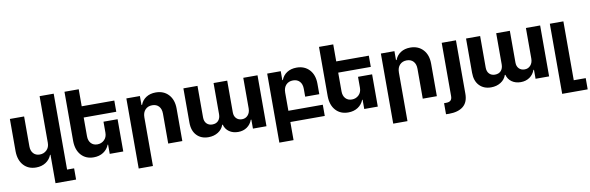

<svg xmlns="http://www.w3.org/2000/svg" viewBox="-58 -1273 6216 2023"><g transform="rotate(-10 3050.0 -261.0)"><path d="M626 85V205.1H405.8V-99.1H400.9Q381.8 -50.3 338.1 -21.7Q294.4 6.8 234.9 6.8Q151.4 6.8 101.3 -48.3Q51.3 -103.5 49.8 -198.2V-544.9H202.1V-225.1Q202.1 -177.2 227.5 -149.2Q252.9 -121.1 295.9 -121.1Q338.9 -121.1 369.4 -150.1Q399.9 -179.2 399.9 -228V-231.9V-727.1H550.8V85Z M1167 -544.9V-424.8H818.4V-225.1Q818.4 -177.2 843.8 -149.2Q869.1 -121.1 912.1 -121.1Q955.1 -121.1 985.6 -150.1Q1016.1 -179.2 1016.1 -228V-231.9V-345.2H1167V0H1022V-99.1H1017.1Q998 -50.3 954.3 -21.7Q910.6 6.8 851.1 6.8Q767.6 6.8 717.5 -48.3Q667.5 -103.5 666 -198.2V-727.1H818.4V-544.9Z M1448.2 -314.9V205.1H1295.9V-544.9H1440.9V-449.2H1447.3Q1465.3 -498 1508.1 -525.6Q1550.8 -553.2 1610.8 -553.2Q1695.8 -553.2 1747.3 -497.6Q1798.8 -441.9 1798.8 -347.2V0H1647.9V-319.8Q1647.9 -370.1 1622.1 -398.4Q1596.2 -426.8 1551.3 -426.8Q1504.9 -426.8 1476.6 -397Q1448.2 -367.2 1448.2 -314.9Z M2546.9 -544.9H2699.2V0H2554.2V-96.2H2548.3Q2530.8 -47.9 2490.7 -20Q2450.7 7.8 2396 7.8Q2339.8 7.8 2300.3 -20Q2260.7 -47.9 2248 -96.2H2242.2Q2226.6 -48.8 2182.1 -20.5Q2137.7 7.8 2078.1 7.8Q2000.5 7.8 1953.4 -41.5Q1906.2 -90.8 1906.2 -178.2V-544.9H2057.1V-208Q2057.1 -164.6 2080.6 -140.9Q2104 -117.2 2141.1 -117.2Q2182.6 -117.2 2205.8 -142.8Q2229 -168.5 2229 -211.9V-544.9H2375V-205.1Q2375 -165 2397.9 -141.1Q2420.9 -117.2 2459 -117.2Q2497.1 -117.2 2522 -145Q2546.9 -172.9 2546.9 -217.8Z M3322.8 -120.1V0H2954.6V193.8H2802.7V-544.9H2947.8V-449.2H2953.6Q2971.7 -498 3014.6 -525.6Q3057.6 -553.2 3117.7 -553.2Q3202.6 -553.2 3254.2 -497.6Q3305.7 -441.9 3305.7 -347.2V-235.8H3154.8V-319.8Q3154.8 -369.6 3128.9 -398.2Q3103 -426.8 3057.6 -426.8Q3011.2 -426.8 2982.9 -397Q2954.6 -367.2 2954.6 -314.9V-120.1Z M3890.1 -544.9V-424.8H3541.5V-225.1Q3541.5 -177.2 3566.9 -149.2Q3592.3 -121.1 3635.3 -121.1Q3678.2 -121.1 3708.7 -150.1Q3739.3 -179.2 3739.3 -228V-231.9V-345.2H3890.1V0H3745.1V-99.1H3740.2Q3721.2 -50.3 3677.5 -21.7Q3633.8 6.8 3574.2 6.8Q3490.7 6.8 3440.7 -48.3Q3390.6 -103.5 3389.2 -198.2V-727.1H3541.5V-544.9Z M4171.4 -314.9V205.1H4019V-544.9H4164.1V-449.2H4170.4Q4188.5 -498 4231.2 -525.6Q4273.9 -553.2 4334 -553.2Q4418.9 -553.2 4470.5 -497.6Q4522 -441.9 4522 -347.2V0H4371.1V-319.8Q4371.1 -370.1 4345.2 -398.4Q4319.3 -426.8 4274.4 -426.8Q4228 -426.8 4199.7 -397Q4171.4 -367.2 4171.4 -314.9Z M4669.9 24.9V-544.9H4822.3V26.9Q4822.3 117.7 4768.3 161.4Q4714.4 205.1 4615.2 205.1Q4609.9 205.1 4600.1 204.6Q4590.3 204.1 4584 204.1V85.9H4604Q4639.6 85.9 4654.8 71Q4669.9 56.2 4669.9 24.9Z M5570.8 -544.9H5723.1V0H5578.1V-96.2H5572.3Q5554.7 -47.9 5514.6 -20Q5474.6 7.8 5419.9 7.8Q5363.8 7.8 5324.2 -20Q5284.7 -47.9 5272 -96.2H5266.1Q5250.5 -48.8 5206.1 -20.5Q5161.6 7.8 5102.1 7.8Q5024.4 7.8 4977.3 -41.5Q4930.2 -90.8 4930.2 -178.2V-544.9H5081.1V-208Q5081.1 -164.6 5104.5 -140.9Q5127.9 -117.2 5165 -117.2Q5206.5 -117.2 5229.7 -142.8Q5252.9 -168.5 5252.9 -211.9V-544.9H5398.9V-205.1Q5398.9 -165 5421.9 -141.1Q5444.8 -117.2 5482.9 -117.2Q5521 -117.2 5545.9 -145Q5570.8 -172.9 5570.8 -217.8Z M6099.6 205.1H5826.7V-544.9H5971.7V85H6099.6Z"/></g></svg>

Font: Telcell.Market
Style: Bold
Weight: 700
Designer: Rasmus Andersson, Sedrak Mkrtchyan
Version: Version 3.019;git-0a5106e0b